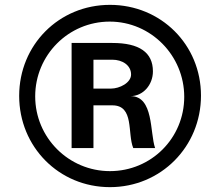

<svg xmlns="http://www.w3.org/2000/svg" viewBox="-20 -755 907 791"><path d="M125 -358C125 -528 262 -666 432 -666C602 -666 739 -526 739 -356C739 -186 603 -50 433 -50C263 -50 125 -188 125 -358ZM365 -509H443C483 -509 520 -487 520 -448C520 -414 473 -390 437 -390H365ZM59 -360C59 -150 223 16 433 16C643 16 808 -151 808 -361C808 -571 643 -735 433 -735C223 -735 59 -570 59 -360ZM365 -145V-321H443C534 -321 504 -205 529 -145H619C597 -208 614 -359 518 -359C569 -359 610 -405 610 -461C610 -539 554 -578 443 -578H275V-145Z"/></svg>

Font: Perun
Style: Bold
Weight: 700
Foundry: Copyright (c) Stefan Peev, Context Ltd, 2016
Version: Version 1.089